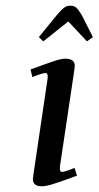

<svg xmlns="http://www.w3.org/2000/svg" viewBox="-20 -651 348 678"><path d="M87.9 -405.8Q151.9 -429.2 174.6 -436.5Q197.3 -443.8 210.9 -443.8Q244.1 -443.8 244.1 -418Q244.1 -413.6 242.2 -401.9L191.9 -64.9Q189 -43.9 199.2 -43.9Q208.5 -43.9 243.2 -58.1L252 -30.8Q191.4 -8.3 166.5 -0.7Q141.6 6.8 127.9 6.8Q96.2 6.8 96.2 -18.1Q96.2 -21.5 98.1 -35.2L147.9 -372.1Q150.9 -393.1 141.1 -393.1Q129.9 -393.1 94.2 -378.9ZM117.2 -520 180.2 -597.2Q196.3 -616.2 206.1 -623.5Q215.8 -630.9 228 -630.9Q241.7 -630.9 249.5 -623.8Q257.3 -616.7 269 -597.2L308.1 -520L287.1 -504.9L221.2 -575.2L132.8 -504.9Z"/></svg>

Font: Dehuti Alt
Style: Bold-Italic
Weight: 700
Version: Version 1.2